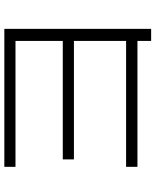

<svg xmlns="http://www.w3.org/2000/svg" viewBox="68 -826 743 920"><g transform="rotate(-90 440.0 -365.5)"><path d="M704.4 -13.3V-78.9H101.1V-133.3H704.4V-383.3H136.7V-436.7H704.4V-663.3H101.1V-716.7H762.2V-13.3Z"/></g></svg>

Font: Paperlogy 3 Light
Style: Regular
Weight: 300
Designer: redesigned by Lee Juim, glyphs from Gmarket Sans & Montserrat
Foundry: PT&
Version: Version 1.001